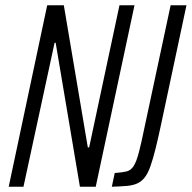

<svg xmlns="http://www.w3.org/2000/svg" viewBox="-20 -708 727 728"><path d="M13 0 159 -688H222L313 -149H318L433 -688H490L343 0H283L191 -546H187L69 0ZM404 0 415 -52Q444 -54 460 -58Q476 -62 486.5 -78Q497 -94 506.5 -130Q516 -166 529 -230L627 -688H687L592 -242Q580 -185 570 -145Q560 -105 550.5 -78Q541 -51 529 -35.5Q517 -20 500.5 -12.5Q484 -5 460.5 -3Q437 -1 404 0Z"/></svg>

Font: Saira Condensed Light
Style: Italic
Weight: 300
Width: 3
Italic angle: -12°
Designer: Hector Gatti with collaboration of the Omnibus-Type team
Foundry: Omnibus-Type
Version: Version 1.101